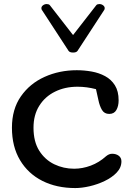

<svg xmlns="http://www.w3.org/2000/svg" viewBox="-20 -933 666 965"><path d="M358.4 12.2Q264.6 12.2 192.9 -23.9Q121.1 -60.1 80.6 -128.2Q40 -196.3 40 -291Q40 -384.3 85 -448.7Q129.9 -513.2 204.1 -546.6Q278.3 -580.1 366.2 -580.1Q403.3 -580.1 440.4 -573.5Q477.5 -566.9 508.3 -550.3Q539.1 -533.7 557.6 -504.2Q576.2 -474.6 576.2 -428.7Q576.2 -399.9 564.9 -380.1Q553.7 -360.4 528.8 -360.4Q504.4 -360.4 492.4 -380.6Q480.5 -400.9 474.6 -429.9Q468.8 -459 462.4 -484.9Q415.5 -497.1 369.6 -497.1Q306.6 -497.1 256.6 -472.4Q206.5 -447.8 177.5 -401.6Q148.4 -355.5 148.4 -291Q148.4 -221.2 177.2 -175.5Q206.1 -129.9 252.7 -107.4Q299.3 -85 352.5 -85Q394.5 -85 436.3 -100.6Q478 -116.2 512.7 -147.5Q527.8 -160.2 543.5 -160.2Q563.5 -160.2 576.9 -150.1Q590.3 -140.1 590.3 -122.1Q590.3 -90.8 566.7 -65.9Q543 -41 506.3 -23.4Q469.7 -5.9 430.2 3.2Q390.6 12.2 358.4 12.2ZM347.2 -668.9Q330.6 -668.9 324.7 -677.2L192.9 -879.4Q188 -884.8 188 -891.6Q188 -900.4 196.3 -906.5Q204.6 -912.6 214.4 -912.6Q218.8 -912.6 223.4 -911.4Q228 -910.2 231 -906.2L347.2 -756.8L463.4 -906.2Q466.3 -910.2 470.9 -911.4Q475.6 -912.6 480 -912.6Q489.7 -912.6 498 -906.5Q506.3 -900.4 506.3 -891.6Q506.3 -884.8 501.5 -879.4L369.6 -677.2Q363.8 -668.9 347.2 -668.9Z"/></svg>

Font: Cutive
Style: Regular
Weight: 400
Version: Version 1.100; ttfautohint (v1.8.4.7-5d5b)